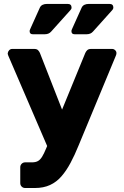

<svg xmlns="http://www.w3.org/2000/svg" viewBox="-20 -770 633 981"><path d="M108.6 190.6Q98 190.6 90.7 183.4Q83.5 176.1 83.5 165.5V84.6Q83.5 74 90.7 66.8Q98 59.5 108.6 59.5H143.5Q161.9 59.5 173.7 52.9Q185.6 46.4 195.3 30.5Q205 14.6 216.1 -12.4L415.8 -499.4Q419.4 -507.6 425.9 -513.8Q432.5 -520 445.6 -520H553Q561.6 -520 568.2 -513.7Q574.9 -507.4 574.9 -499.4Q574.9 -496.6 574.6 -493.6Q574.4 -490.5 572 -485.6L382 -27.8Q362.1 21.4 340.8 61.4Q319.5 101.5 294.2 130.7Q268.9 160 235.6 175.3Q202.4 190.6 158.2 190.6ZM226.6 -10.8 22.3 -485.6Q19.4 -493.1 19.4 -497.5Q20.6 -506.8 26.9 -513.4Q33.3 -520 42.5 -520H155.2Q168.4 -520 174.6 -513.3Q180.9 -506.6 183.9 -499.4L327.4 -132.7ZM361 -595Q345 -595 345 -611Q345 -615 347 -619Q349 -623 350 -626L397.2 -731Q406.2 -750 434.2 -750H539.2Q559.2 -750 559.2 -731Q559.2 -724 553.2 -718L455.4 -609Q443.4 -595 422.9 -595ZM147.4 -595Q131.4 -595 131.4 -611Q131.4 -615 133.4 -619Q135.4 -623 136.4 -626L183.6 -731Q192.6 -750 220.6 -750H325.6Q345.6 -750 345.6 -731Q345.6 -724 339.6 -718L241.7 -609Q229.7 -595 209.2 -595Z"/></svg>

Font: Rubik Light
Style: Regular
Weight: 300
Designer: Hubert and Fischer
Foundry: Hubert and Fischer
Version: Version 2.300;gftools[0.9.30]